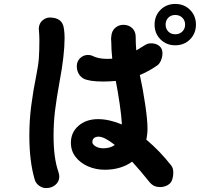

<svg xmlns="http://www.w3.org/2000/svg" viewBox="-20 -894 1040 975"><path d="M765 -769Q765 -814 795 -844Q825 -874 870 -874Q915 -874 945 -844Q975 -814 975 -769Q975 -724 945 -694Q915 -664 870 -664Q825 -664 795 -694Q765 -724 765 -769ZM920 -769Q920 -790 906 -804Q892 -818 870 -818Q848 -818 834.5 -804Q821 -790 821 -769Q821 -748 834.5 -734Q848 -720 870 -720Q892 -720 906 -734Q920 -748 920 -769ZM305 -746Q308 -725 308 -700Q308 -658 301.5 -601.5Q295 -545 284 -488Q267 -394 259.5 -332.5Q252 -271 252 -204Q252 -92 276 -23Q281 -8 281 2Q281 23 268.5 37.5Q256 52 237 58Q228 61 212 61Q195 61 178 48.5Q161 36 156 17Q129 -75 129 -205Q129 -282 138.5 -356.5Q148 -431 165 -515Q175 -564 177.5 -601.5Q180 -639 180 -689Q180 -712 178 -736Q177 -741 177 -751Q179 -776 196 -790.5Q213 -805 233 -805Q264 -805 282.5 -791.5Q301 -778 305 -746ZM860 -17Q860 1 855 16.5Q850 32 840 40Q831 48 818 52Q805 56 796 56Q775 56 762 49.5Q749 43 737 28Q694 -26 651 -73Q594 -32 512 -32Q467 -32 427.5 -49Q388 -66 364 -97Q340 -128 340 -169Q340 -222 379 -255.5Q418 -289 478 -289Q534 -289 599 -262Q597 -303 588 -365Q579 -427 568 -483Q535 -480 504 -480Q433 -480 404 -495Q386 -506 378 -522.5Q370 -539 370 -557Q370 -582 386 -598Q402 -614 425 -615Q440 -615 448 -611Q478 -595 525 -595Q541 -595 550 -596Q545 -643 545 -683Q543 -696 545 -708Q547 -737 565 -752.5Q583 -768 606 -768Q634 -768 651.5 -751Q669 -734 669 -708Q669 -673 672 -638Q703 -656 718 -666Q730 -674 748 -674Q772 -674 788.5 -661Q805 -648 805 -624Q805 -606 798 -588.5Q791 -571 779 -562Q736 -532 690 -513L691 -509Q706 -441 717.5 -362.5Q729 -284 729 -242Q729 -212 723 -185Q792 -127 850 -53Q860 -40 860 -17ZM563 -158Q510 -200 481 -200Q466 -200 457.5 -193Q449 -186 449 -172Q449 -161 465 -151Q481 -141 505 -141Q540 -141 563 -158Z"/></svg>

Font: Tsukimi Rounded
Style: Bold
Weight: 700
Designer: Takashi Funayama
Foundry: Takashi Funayama
Version: Version 1.032; ttfautohint (v1.8.3)